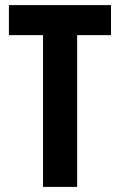

<svg xmlns="http://www.w3.org/2000/svg" viewBox="-20 -734 471 754"><path d="M283 0V-596H416V-714H15V-596H149V0Z"/></svg>

Font: Noto Sans Tamil ExtraCondensed
Style: Bold
Weight: 700
Width: 2
Designer: Jelle Bosma - Monotype Design Team
Foundry: Monotype Imaging Inc.
Version: Version 2.004